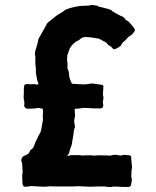

<svg xmlns="http://www.w3.org/2000/svg" viewBox="-20 -746 623 765"><path d="M493 -659Q496 -656 502 -649.5Q508 -643 512 -637.5Q516 -632 518 -626V-625Q508 -607 493 -600L489 -596Q477 -582 473 -580Q467 -576 463 -567Q462 -563 458 -561Q455 -559 449 -555.5Q443 -552 440 -551Q434 -548 430 -552Q421 -563 412 -566Q409 -569 408 -571Q404 -578 392 -582Q391 -582 384 -587L374 -592Q372 -592 355 -595Q351 -596 342.5 -597Q334 -598 330 -598Q309 -601 298 -589Q295 -586 293 -585Q280 -582 263 -561Q257 -553 255 -545Q250 -528 248 -526V-523Q246 -504 249 -495V-486Q249 -484 249 -482Q249 -480 249 -478.5Q249 -477 249 -475.5Q249 -474 249 -473Q255 -461 255 -449Q255 -448 255.5 -446Q256 -444 256 -442Q257 -432 265 -416Q266 -412 270 -412Q274 -412 281 -411.5Q288 -411 291 -411Q313 -409 323 -410Q343 -414 352 -413Q358 -412 369 -410.5Q380 -409 386 -408Q392 -408 392 -400Q392 -398 391.5 -393Q391 -388 391 -385Q389 -367 392 -361Q392 -360 392 -358Q392 -356 392 -354Q392 -352 392 -351Q388 -339 391 -331Q394 -314 377 -314Q346 -314 340 -315Q335 -316 308 -316H307Q306 -315 305 -315Q293 -313 287 -313Q279 -313 278 -312Q277 -311 278 -302Q280 -283 277 -274Q274 -265 278 -246Q280 -240 277 -235Q275 -229 274 -225L273 -214Q272 -203 271 -198Q269 -192 267 -176Q267 -173 265 -167Q257 -147 257 -143Q255 -132 249 -128V-125H252Q258 -127 260 -127Q262 -128 267 -128H294Q296 -128 299 -127.5Q302 -127 304 -127Q309 -125 315 -127H340H348Q349 -127 351 -126Q353 -125 354 -126Q377 -128 388 -127Q411 -127 414 -126H420Q436 -131 451 -128Q460 -125 470 -128Q472 -129 477 -129Q480 -128 486.5 -128Q493 -128 496 -127Q502 -126 503 -120V-110Q503 -105 505 -91Q505 -90 505.5 -87Q506 -84 506 -82Q506 -76 504 -66Q502 -42 505 -34Q506 -32 505 -28V-25Q505 -23 503 -15Q503 -1 490 -1Q466 -1 454 -2Q433 -4 423 -1H413Q409 -1 397 -3H372Q367 -3 356.5 -2.5Q346 -2 341 -2Q337 -2 328.5 -2.5Q320 -3 316 -3Q312 -3 304.5 -3.5Q297 -4 293 -4H288Q278 -3 256 -3H243H215Q189 -3 177 -4Q176 -4 176 -4L174 -3Q170 -3 163 -2.5Q156 -2 153 -2Q150 -2 143 -2.5Q136 -3 132 -3Q126 -4 113 -4H111Q109 -5 108 -5L84 -2Q72 0 70 -13Q69 -18 69 -28Q67 -48 70 -57Q71 -60 70 -64Q70 -67 69.5 -73.5Q69 -80 69 -84Q69 -98 65 -104V-111Q68 -124 82 -127Q83 -127 83 -128Q97 -134 99 -144Q101 -149 104 -150Q111 -154 115 -163Q117 -169 121 -179Q137 -213 140 -217Q142 -219 142 -221Q146 -237 147 -245Q152 -268 151 -275Q150 -280 151 -290.5Q152 -301 151 -307V-310L150 -311Q150 -312 150 -313L132 -316Q130 -316 126 -315Q122 -314 121 -314Q110 -313 90 -313Q83 -313 79 -318.5Q75 -324 77 -330V-340Q76 -343 75 -350Q74 -357 74 -360Q74 -363 74.5 -367.5Q75 -372 75 -374V-395Q76 -406 78.5 -408.5Q81 -411 91 -411H95Q101 -409 113 -411Q119 -411 127 -409Q131 -408 132.5 -410.5Q134 -413 132 -416Q127 -427 126 -438Q126 -440 125 -444Q124 -448 124 -450Q122 -456 123 -461Q124 -465 122 -481Q120 -495 121 -503Q121 -524 120 -526Q119 -527 119 -531Q119 -541 124 -554Q126 -559 128.5 -569.5Q131 -580 132 -584Q132 -588 134 -592Q141 -604 153 -626L168 -653L172 -657Q174 -659 203 -682Q204 -682 204 -683L206 -684Q208 -686 218.5 -692Q229 -698 234 -702Q243 -710 252 -711L256 -713Q295 -724 318 -723Q337 -723 342 -726H346Q348 -726 351.5 -725.5Q355 -725 357 -725Q366 -725 371 -721Q375 -718 381 -718Q384 -717 390.5 -715.5Q397 -714 400 -713Q410 -711 415 -709Q423 -706 424 -705Q429 -700 439 -694.5Q449 -689 451 -688Q454 -686 460.5 -683Q467 -680 470 -679Q472 -678 475 -675Q479 -667 489 -662Q490 -662 491 -661Q492 -660 493 -659Z"/></svg>

Font: Gutenberg Clean
Style: Regular
Weight: 400
Designer: Nicola Manzari, Bruno Pierini
Foundry: Unio | Creative Solutions
Version: Version 1.001;PS 001.001;hotconv 1.0.88;makeotf.lib2.5.64775